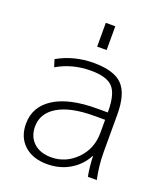

<svg xmlns="http://www.w3.org/2000/svg" viewBox="-136 -828 811 933"><g transform="rotate(20 269.0 -361.5)"><path d="M263 -530Q367 -530 411 -485.5Q455 -441 455 -333V-140Q455 -70 470 0H424Q415 -46 413 -103H411Q384 -51 332.5 -20.5Q281 10 215 10Q141 10 97 -30.5Q53 -71 53 -140Q53 -228 130.5 -277.5Q208 -327 351 -327H408V-332Q408 -421 376.5 -455.5Q345 -490 263 -490Q166 -490 88 -444L76 -482Q160 -530 263 -530ZM250 -610V-733H299V-610ZM99 -142Q99 -90 132.5 -59Q166 -28 223 -28Q298 -28 353 -83.5Q408 -139 408 -222V-289H351Q230 -289 164.5 -250Q99 -211 99 -142Z"/></g></svg>

Font: Mplus 1p Light
Style: Regular
Weight: 300
Version: Version 1.061